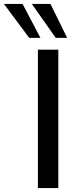

<svg xmlns="http://www.w3.org/2000/svg" viewBox="-111 -958 398 978"><path d="M82 0V-705H186V0ZM173 -765 51 -938H146L231 -765ZM38 -765 -91 -938H4L95 -765Z"/></svg>

Font: Nunito Sans 12pt SemiBold
Style: Regular
Weight: 600
Designer: Vernon Adams
Foundry: Vernon Adams
Version: Version 3.101;gftools[0.9.27]